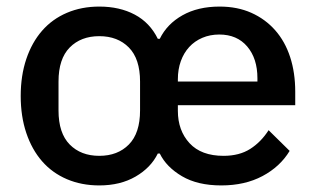

<svg xmlns="http://www.w3.org/2000/svg" viewBox="-20 -552 961 584"><path d="M282 -78Q338 -78 372 -112.5Q406 -147 406 -216V-304Q406 -373 372 -407.5Q338 -442 282 -442Q226 -442 192 -407.5Q158 -373 158 -304V-216Q158 -147 192 -112.5Q226 -78 282 -78ZM763 -304V-314Q763 -374 732 -410.5Q701 -447 647 -447Q619 -447 595.5 -437Q572 -427 555.5 -409Q539 -391 530 -366Q521 -341 521 -311V-304ZM653 12Q581 12 533.5 -16Q486 -44 466 -85H460Q439 -42 392.5 -15Q346 12 282 12Q228 12 183.5 -7Q139 -26 108 -61.5Q77 -97 60 -147.5Q43 -198 43 -260Q43 -322 60 -372.5Q77 -423 108 -458.5Q139 -494 183.5 -513Q228 -532 282 -532Q344 -532 390 -507.5Q436 -483 460 -434H466Q488 -479 535 -505.5Q582 -532 648 -532Q702 -532 744.5 -513Q787 -494 817 -460Q847 -426 862.5 -378.5Q878 -331 878 -273V-232H521V-215Q521 -155 556.5 -116.5Q592 -78 660 -78Q708 -78 741 -99Q774 -120 797 -156L861 -93Q832 -45 778.5 -16.5Q725 12 653 12Z"/></svg>

Font: IBM Plex Sans Devanagari Medium
Style: Regular
Weight: 500
Designer: Mike Abbink, Paul van der Laan, Pieter van Rosmalen, Erin McLaughlin
Foundry: Bold Monday
Version: Version 1.1